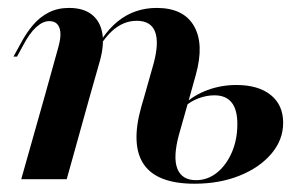

<svg xmlns="http://www.w3.org/2000/svg" viewBox="-20 -448 759 480"><path d="M341.1 -208.1 363.7 -287.9Q378.2 -341.1 367.7 -368.5Q357.3 -396 321.8 -396Q287.1 -396 258.5 -369Q229.8 -341.9 204 -284.7L202.4 -289.5Q232.3 -360.5 274.2 -394.4Q316.1 -428.2 371.8 -428.2Q438.7 -428.2 464.9 -383.1Q491.1 -337.9 469.4 -260.5L454.8 -208.1ZM91.9 -208.1 125.8 -329.8Q134.7 -361.3 128.6 -378.2Q122.6 -395.2 103.2 -395.2Q87.1 -395.2 70.6 -380.2Q54 -365.3 37.9 -334.7L22.6 -306.5H13.7L32.3 -340.3Q46 -366.1 62.9 -385.9Q79.8 -405.6 102 -416.9Q124.2 -428.2 152.4 -428.2Q187.9 -428.2 208.9 -412.1Q229.8 -396 235.5 -366.5Q241.1 -337.1 229.8 -296L204.8 -208.1ZM33.1 0 91.9 -208.1H204.8L146.8 0ZM466.1 11.3Q372.6 11.3 339.5 -37.1Q306.5 -85.5 333.1 -180.6L341.1 -208.1H454.8L427.4 -111.3Q412.1 -54.8 423.4 -26.2Q434.7 2.4 470.2 2.4Q499.2 2.4 522.6 -16.5Q546 -35.5 559.7 -67.3Q573.4 -99.2 573.4 -137.9Q573.4 -209.7 516.1 -209.7Q496 -209.7 475.8 -202Q455.6 -194.4 441.1 -180.6L441.9 -188.7Q465.3 -210.5 499.2 -223Q533.1 -235.5 571 -235.5Q625.8 -235.5 656.9 -210.5Q687.9 -185.5 687.9 -141.1Q687.9 -98.4 658.5 -63.7Q629 -29 579 -8.9Q529 11.3 466.1 11.3Z"/></svg>

Font: Playfair 144pt
Style: Bold Italic
Weight: 700
Italic angle: -15.6°
Designer: Claus Eggers Sørensen
Foundry: Claus Eggers Sørensen
Version: Version 2.203